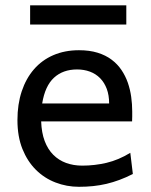

<svg xmlns="http://www.w3.org/2000/svg" viewBox="-20 -699 575 731"><path d="M136.7 -236.8Q138.2 -193.8 150.1 -162.1Q162.1 -130.4 182.9 -109.6Q203.6 -88.9 231.7 -78.6Q259.8 -68.4 293 -68.4Q340.3 -68.4 385.7 -79.1Q431.2 -89.8 476.1 -117.2L485.8 -36.6Q460 -23.4 435.1 -14.2Q410.2 -4.9 385.3 1Q360.4 6.8 334.7 9.5Q309.1 12.2 280.8 12.2Q233.9 12.2 191.4 -4.2Q148.9 -20.5 116.7 -52.5Q84.5 -84.5 65.4 -131.8Q46.4 -179.2 46.4 -241.7Q46.4 -302.2 62.7 -351.3Q79.1 -400.4 109.4 -435.3Q139.6 -470.2 183.1 -489Q226.6 -507.8 280.8 -507.8Q320.8 -507.8 351.6 -498.3Q382.3 -488.8 404.8 -471.9Q427.2 -455.1 442.4 -432.6Q457.5 -410.2 466.6 -384.3Q475.6 -358.4 479.5 -330.3Q483.4 -302.2 483.4 -274.9V-255.9Q483.4 -243.7 482.9 -236.8ZM273.4 -434.6Q219.7 -434.6 185.5 -403.1Q151.4 -371.6 140.6 -305.2H395.5Q395.5 -336.4 386.5 -360.6Q377.4 -384.8 361.1 -401.4Q344.7 -418 322.3 -426.3Q299.8 -434.6 273.4 -434.6ZM94.7 -678.7H460.9V-605.5H94.7Z"/></svg>

Font: Andika Am
Style: Regular
Weight: 400
Designer: Victor Gaultney, Annie Olsen, Julie Remington, Don Collingsworth, Eric Hays, Becca Hirsbrunner
Foundry: SIL International
Version: Version 5.000